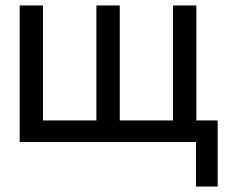

<svg xmlns="http://www.w3.org/2000/svg" viewBox="-20 -520 835 703"><path d="M418.5 -79H613.5V-500H699V-79H777V163H697.5V0H52V-500H137.5V-79H333V-500H418.5Z"/></svg>

Font: Overused Grotesk
Style: Regular
Weight: 450
Version: Version 0.004